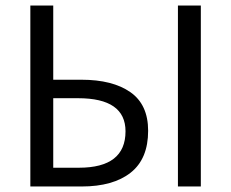

<svg xmlns="http://www.w3.org/2000/svg" viewBox="-20 -676 838 696"><path d="M90 0V-656H173V-387H275Q388 -387 452.5 -342Q517 -297 517 -202Q517 -100 453.5 -50Q390 0 276 0ZM173 -68H266Q435 -68 435 -200Q435 -320 263 -320H173ZM625 0V-656H708V0Z"/></svg>

Font: Toshiba Sans
Style: Regular
Weight: 400
Designer: Paul D. Hunt
Foundry: Toshiba Corporation
Version: Version 2.020;PS 2.0;hotconv 1.0.86;makeotf.lib2.5.63406